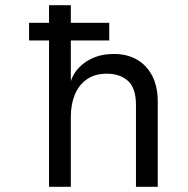

<svg xmlns="http://www.w3.org/2000/svg" viewBox="-20 -720 726 740"><path d="M92 -632H401V-564H92ZM169 0V-700H253V-406Q256 -419 267 -437Q278 -455 298 -472Q318 -489 348 -500.5Q378 -512 420 -512Q469 -512 506.5 -491Q544 -470 566 -429Q588 -388 588 -328V0H504V-316Q504 -381 473 -408.5Q442 -436 392 -436Q346 -436 315 -414.5Q284 -393 268.5 -355.5Q253 -318 253 -270V0Z"/></svg>

Font: Inclusive Sans
Style: Regular
Weight: 400
Designer: Olivia King
Foundry: Olivia King
Version: Version 2.004